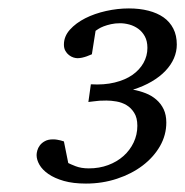

<svg xmlns="http://www.w3.org/2000/svg" viewBox="-20 -812 440 456"><path d="M399.9 -706.1Q399.9 -689.5 393.1 -673.6Q386.2 -657.7 373 -643.8Q359.9 -629.9 340.3 -618.4Q320.8 -606.9 295.9 -599.1Q311.5 -596.2 325.9 -590.6Q340.3 -585 351.3 -575.4Q362.3 -565.9 368.7 -552.5Q375 -539.1 375 -521Q375 -491.2 359.9 -464.8Q344.7 -438.5 318.6 -418.7Q292.5 -398.9 257.8 -387.5Q223.1 -376 184.1 -376Q153.8 -376 131.6 -382.3Q109.4 -388.7 95 -398.7Q80.6 -408.7 73.7 -420.7Q66.9 -432.6 66.9 -443.8Q66.9 -448.2 68.6 -454.6Q70.3 -460.9 74.7 -466.8Q79.1 -472.7 86.7 -476.8Q94.2 -481 106 -481Q111.3 -481 115.7 -480.2Q120.1 -479.5 124 -478.5Q128.4 -477.1 131.8 -476.1L142.1 -424.8Q146.5 -422.4 159.7 -417.2Q172.9 -412.1 190.9 -412.1Q215.8 -412.1 236.8 -419.9Q257.8 -427.7 273.2 -441.4Q288.6 -455.1 297.4 -473.6Q306.2 -492.2 306.2 -513.2Q306.2 -532.2 298.8 -543.9Q291.5 -555.7 280.5 -562.3Q269.5 -568.8 256.6 -571Q243.7 -573.2 232.9 -573.2Q224.1 -573.2 216.3 -572.8Q208.5 -572.3 202.6 -571.3Q195.8 -570.3 189.9 -569.8L195.8 -611.8Q227.1 -609.9 252.2 -616Q277.3 -622.1 294.4 -634Q311.5 -646 320.8 -662.6Q330.1 -679.2 330.1 -698.2Q330.1 -714.4 324 -725.6Q317.9 -736.8 308.3 -743.7Q298.8 -750.5 287.4 -753.7Q275.9 -756.8 265.1 -756.8Q253.4 -756.8 243.7 -754.6Q233.9 -752.4 226.3 -749.5Q218.8 -746.6 213.9 -743.4Q209 -740.2 207 -738.8L198.2 -683.1Q191.9 -680.2 186 -678.2Q180.7 -676.3 174.8 -675Q168.9 -673.8 164.1 -673.8Q159.7 -673.8 154.3 -675.5Q148.9 -677.2 143.8 -681.2Q138.7 -685.1 135.3 -691.2Q131.8 -697.3 131.8 -706.1Q131.8 -725.6 146 -741.5Q160.2 -757.3 182.4 -768.6Q204.6 -779.8 231.9 -785.9Q259.3 -792 286.1 -792Q311.5 -792 332.5 -786.6Q353.5 -781.2 368.4 -770.8Q383.3 -760.3 391.6 -744.1Q399.9 -728 399.9 -706.1Z"/></svg>

Font: Charis SIL Eur
Style: Italic
Weight: 400
Italic angle: -11°
Foundry: SIL International
Version: Version 5.000